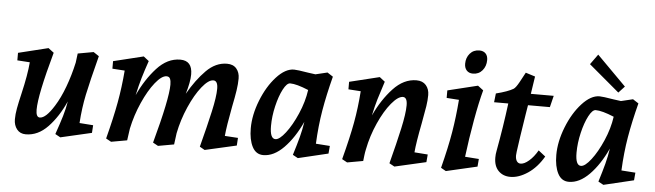

<svg xmlns="http://www.w3.org/2000/svg" viewBox="-48 -944 3907 1145"><g transform="rotate(5 1905.5 -372.0)"><path d="M60 -71Q60 -101 66.5 -136.5Q73 -172 86 -227Q113 -342 119 -417L44 -422V-467L223 -511L256 -486Q184 -227 184 -139Q184 -94 207 -94Q243 -94 292 -173Q323 -222 349 -292Q375 -362 392 -439L399 -494L493 -511L526 -489Q486 -335 469 -254Q452 -173 446 -82L528 -76L525 -30L339 13L308 -4Q331 -70 344.5 -115Q358 -160 365 -204Q323 -110 264 -48.5Q205 13 132 13Q98 13 79 -11Q60 -35 60 -71Z M687 -417 613 -422V-467L793 -511L825 -486Q805 -428 791.5 -382.5Q778 -337 765 -277Q809 -373 872 -442Q935 -511 1012 -511Q1084 -511 1084 -429Q1084 -384 1062 -311Q1111 -397 1167.5 -454Q1224 -511 1292 -511Q1329 -511 1348.5 -488Q1368 -465 1368 -429Q1368 -397 1362 -357Q1356 -317 1344 -259Q1321 -139 1316 -81L1395 -76L1392 -30L1203 13L1173 -4Q1206 -130 1226 -219.5Q1246 -309 1246 -357Q1246 -405 1219 -405Q1190 -405 1151 -356.5Q1112 -308 1078 -230.5Q1044 -153 1028 -72Q1027 -65 1019 -4L924 13L893 -4Q966 -272 966 -357Q966 -379 960.5 -392Q955 -405 939 -405Q910 -405 871.5 -357Q833 -309 799 -232.5Q765 -156 748 -75L738 -4L643 13L612 -4Q645 -131 662 -224Q679 -317 687 -417Z M1466 -140Q1466 -220 1500.5 -307.5Q1535 -395 1588 -453Q1641 -511 1693 -511Q1712 -511 1778 -500L1822 -494L1893 -511L1927 -489Q1898 -377 1882 -283Q1866 -189 1861 -82L1945 -76L1941 -30L1761 13L1730 -4Q1750 -68 1762 -113.5Q1774 -159 1781 -206Q1736 -108 1676.5 -47.5Q1617 13 1554 13Q1510 13 1488 -29.5Q1466 -72 1466 -140ZM1618 -88Q1642 -88 1678 -134.5Q1714 -181 1745.5 -253.5Q1777 -326 1787 -397Q1715 -427 1677 -427Q1657 -427 1635.5 -386Q1614 -345 1599.5 -283.5Q1585 -222 1585 -164Q1585 -88 1618 -88Z M2100 -417 2026 -422V-467L2206 -511L2238 -486Q2216 -419 2203.5 -377.5Q2191 -336 2179 -279Q2224 -376 2287 -443.5Q2350 -511 2426 -511Q2463 -511 2483 -488Q2503 -465 2503 -429Q2503 -398 2497.5 -362.5Q2492 -327 2479 -258Q2456 -141 2451 -82L2531 -76L2527 -30L2339 13L2308 -4Q2340 -126 2360 -217Q2380 -308 2380 -357Q2380 -405 2354 -405Q2325 -405 2285.5 -357.5Q2246 -310 2211.5 -233Q2177 -156 2161 -74Q2157 -56 2155 -38.5Q2153 -21 2151 -4L2056 13L2025 -4Q2060 -137 2076.5 -227.5Q2093 -318 2100 -417Z M2688 -417 2614 -422V-467L2794 -511L2827 -486Q2807 -412 2787.5 -303Q2768 -194 2754 -82L2837 -76L2833 -30L2647 13L2617 -4Q2649 -129 2664.5 -221.5Q2680 -314 2688 -417ZM2706 -635Q2706 -671 2727.5 -696Q2749 -721 2784 -721Q2808 -721 2821.5 -707Q2835 -693 2835 -668Q2835 -631 2813.5 -605.5Q2792 -580 2757 -580Q2733 -580 2719.5 -595Q2706 -610 2706 -635Z M3033 14Q2989 14 2961.5 -14Q2934 -42 2934 -93Q2934 -114 2938 -133Q2965 -279 2983 -421H2898L2904 -474Q2975 -492 3007 -511Q3020 -519 3039.5 -554.5Q3059 -590 3071 -613L3128 -595L3112 -490H3249L3232 -421H3101L3092 -366Q3067 -208 3058 -139L3056 -117Q3056 -94 3064.5 -82Q3073 -70 3087 -70Q3109 -70 3137 -94Q3165 -118 3188 -158L3230 -125Q3191 -58 3137 -22Q3083 14 3033 14Z M3295 -140Q3295 -220 3329.5 -307.5Q3364 -395 3417 -453Q3470 -511 3522 -511Q3541 -511 3607 -500L3651 -494L3722 -511L3756 -489Q3727 -377 3711 -283Q3695 -189 3690 -82L3774 -76L3770 -30L3590 13L3559 -4Q3579 -68 3591 -113.5Q3603 -159 3610 -206Q3565 -108 3505.5 -47.5Q3446 13 3383 13Q3339 13 3317 -29.5Q3295 -72 3295 -140ZM3447 -88Q3471 -88 3507 -134.5Q3543 -181 3574.5 -253.5Q3606 -326 3616 -397Q3544 -427 3506 -427Q3486 -427 3464.5 -386Q3443 -345 3428.5 -283.5Q3414 -222 3414 -164Q3414 -88 3447 -88ZM3448 -697 3492 -758 3667 -582 3631 -543Z"/></g></svg>

Font: Andada Pro
Style: Bold Italic
Weight: 700
Italic angle: -7°
Designer: Carolina Giovagnoli
Foundry: Huerta Tipografica
Version: Version 3.005; ttfautohint (v1.8.4)